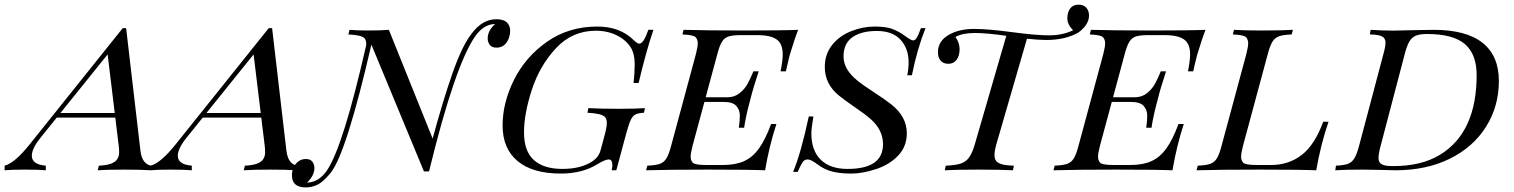

<svg xmlns="http://www.w3.org/2000/svg" viewBox="-103 -737 6551 831"><path d="M362.8 -501.5 158.7 -248H393.6ZM319.8 0 325.2 -20Q385.7 -22.5 402.8 -45.9Q412.6 -59.6 412.6 -76.4Q412.6 -93.3 411.1 -104L396 -228H142.6L74.2 -143.1Q34.7 -94.7 34.7 -63Q34.7 -24.9 95.2 -20V0Q65.4 -2.9 4.2 -2.9Q-57.1 -2.9 -83 0V-20Q-39.1 -31.2 25.9 -112.8L428.2 -615.2H442.9L504.9 -84Q509.3 -50.8 522.9 -35.9Q536.6 -21 554.2 -20L548.8 0Q508.8 -2.9 434.1 -2.9Q359.4 -2.9 319.8 0Z M994.6 -501.5 790.5 -248H1025.4ZM951.7 0 957 -20Q1017.6 -22.5 1034.7 -45.9Q1044.4 -59.6 1044.4 -76.4Q1044.4 -93.3 1043 -104L1027.8 -228H774.4L706.1 -143.1Q666.5 -94.7 666.5 -63Q666.5 -24.9 727.1 -20V0Q697.3 -2.9 636 -2.9Q574.7 -2.9 548.8 0V-20Q592.8 -31.2 657.7 -112.8L1060.1 -615.2H1074.7L1136.7 -84Q1141.1 -50.8 1154.8 -35.9Q1168.5 -21 1186 -20L1180.7 0Q1140.6 -2.9 1065.9 -2.9Q991.2 -2.9 951.7 0Z M1257.8 -9.8Q1257.8 22.5 1226.1 53.2H1228Q1276.9 51.3 1312 1Q1382.8 -104 1481.9 -541.5Q1482.9 -560.5 1476.1 -569.8Q1465.3 -585 1404.8 -587.9L1409.7 -607.9Q1440.9 -605 1493.2 -605Q1545.4 -605 1580.1 -607.9L1769.5 -137.2Q1813.5 -299.8 1855 -418.7Q1896.5 -537.6 1937 -589.8Q1983.9 -653.8 2044.9 -653.8Q2077.1 -653.8 2091.1 -639.6Q2105 -625.5 2105 -605.5Q2105 -585.4 2098.1 -568.8Q2082.5 -530.8 2045.9 -530.8Q2025.9 -530.8 2016.8 -542.7Q2007.8 -554.7 2007.8 -569.8Q2007.8 -605 2040 -632.8H2037.1Q1991.7 -631.8 1955.1 -582Q1866.7 -457.5 1753.9 4.9H1731.9L1504.4 -543.9Q1396 -73.7 1328.1 11.2Q1294.4 51.8 1270 63Q1245.6 74.2 1220.7 74.2Q1160.6 74.2 1160.6 22Q1160.6 -16.6 1188 -38.1Q1201.7 -48.8 1220.9 -48.8Q1240.2 -48.8 1249 -37.1Q1257.8 -25.4 1257.8 -9.8Z M2547.4 -21.5Q2547.4 -46.9 2531.7 -46.9Q2516.1 -46.9 2481 -25.4Q2416.5 14.2 2324.2 14.2Q2201.7 14.2 2137 -40Q2072.3 -94.2 2072.3 -193.6Q2072.3 -293 2122.1 -392.3Q2171.9 -491.7 2265.4 -556.9Q2358.9 -622.1 2482.4 -622.1Q2580.6 -622.1 2640.1 -563Q2655.8 -547.9 2663.6 -547.9Q2682.6 -547.9 2703.1 -607.9H2725.1Q2692.9 -513.7 2661.1 -377.9H2639.2Q2644 -420.9 2644 -460Q2644 -499 2630.4 -525.9Q2609.4 -562.5 2568.1 -583.3Q2526.9 -604 2476.1 -604Q2374 -604 2303.7 -528.8Q2233.4 -453.6 2199.2 -349.4Q2165 -245.1 2165 -163.8Q2165 -82.5 2207.8 -44.2Q2250.5 -5.9 2331.1 -5.9Q2411.6 -5.9 2461.4 -39.1Q2487.8 -56.6 2496.1 -85.9L2514.2 -152.8Q2523.4 -187.5 2523.4 -204.8Q2523.4 -222.2 2515.1 -231Q2500.5 -246.1 2439.5 -249L2443.4 -269Q2496.1 -266.1 2574 -266.1Q2651.9 -266.1 2688.5 -269L2684.1 -249Q2659.2 -247.6 2647.2 -241.5Q2635.3 -235.4 2627.2 -218.5Q2619.1 -201.7 2608.4 -163.1L2564.5 0H2544.4Q2547.4 -13.7 2547.4 -21.5Z M2693.4 0 2698.7 -20Q2734.9 -21.5 2752.7 -27.8Q2770.5 -34.2 2781.2 -51.3Q2792 -68.4 2801.8 -106L2908.7 -502Q2917 -534.2 2917 -549.8Q2917 -565.4 2908 -575.7Q2898.9 -585.9 2850.6 -587.9L2855.5 -607.9Q2949.7 -605 3117.7 -605Q3285.6 -605 3351.6 -607.9Q3336.9 -571.3 3315.4 -500L3312.5 -488.8Q3301.8 -445.8 3298.3 -428.2H3275.4Q3284.7 -473.6 3284.7 -502.9Q3284.7 -531.2 3273.9 -549.8Q3253.4 -584.5 3177.7 -585H3104.5Q3068.4 -585 3050.5 -579.3Q3032.7 -573.7 3022 -556.6Q3011.2 -539.6 3001.5 -502L2951.2 -315.9H3044.4Q3076.2 -315.9 3098.4 -334Q3120.6 -352.1 3132.8 -374.5Q3145 -397 3157.7 -428.2H3180.7Q3155.3 -351.6 3144.5 -306.2L3138.2 -282.2Q3124.5 -230.5 3117.7 -184.1H3094.7Q3099.1 -212.4 3099.1 -236.8Q3099.1 -261.2 3083.7 -278.6Q3068.4 -295.9 3028.3 -295.9H2945.8L2894.5 -106Q2886.2 -73.7 2886.2 -58.3Q2886.2 -43 2895.3 -33Q2904.3 -22.9 2953.6 -22.9H3026.4Q3081.1 -22.9 3117.9 -39.8Q3154.8 -56.6 3182.1 -94.7Q3209.5 -132.8 3234.4 -200.2H3257.3Q3225.6 -102.5 3208.5 0Q3138.7 -2.9 2963.6 -2.9Q2788.6 -2.9 2693.4 0Z M3829.6 -466.8Q3829.6 -527.3 3794.4 -565.2Q3759.3 -603 3692.1 -603Q3625 -603 3586.4 -575.9Q3547.9 -548.8 3547.9 -492.7Q3547.9 -436.5 3607.4 -388.7Q3633.8 -367.2 3680.7 -336.9Q3727.5 -306.6 3755.9 -284.2Q3821.8 -231.4 3821.8 -160.2Q3821.8 -103 3784.4 -63.7Q3747.1 -24.4 3689 -5.1Q3630.9 14.2 3581.5 14.2Q3532.2 14.2 3498.5 5.4Q3464.8 -3.4 3436 -25.1Q3407.2 -46.9 3393.1 -46.9Q3378.9 -46.9 3371.1 -35.6Q3363.3 -24.4 3349.6 6.8H3329.6Q3363.3 -72.8 3397.5 -232.9H3417.5Q3408.7 -182.1 3408.7 -159.2Q3408.7 -85.9 3449 -45.9Q3489.3 -5.9 3565.4 -5.9Q3718.8 -5.9 3718.8 -112.8Q3718.8 -175.3 3664.1 -222.7Q3640.6 -243.2 3597.7 -272.5Q3553.7 -302.7 3528.3 -323.2Q3466.8 -373 3466.8 -446.8Q3466.8 -502 3498 -541.7Q3529.3 -581.5 3580.3 -601.8Q3631.3 -622.1 3681.2 -622.1Q3731 -622.1 3758.8 -611.8Q3786.6 -601.6 3813.5 -581.8Q3840.3 -562 3849.1 -562Q3857.9 -562 3865.2 -574.2Q3872.6 -586.4 3882.8 -615.2H3902.8Q3866.7 -525.4 3843.8 -411.1H3823.7Q3829.6 -439.9 3829.6 -466.8Z M3956.5 -511.2Q3956.5 -561.5 4008.3 -588.9Q4051.3 -611.8 4112.8 -611.8Q4174.3 -611.8 4277.1 -597.9Q4379.9 -584 4437.7 -584Q4495.6 -584 4541.5 -606Q4516.6 -630.9 4516.6 -657.7Q4516.6 -684.6 4529.1 -700.7Q4541.5 -716.8 4564.5 -716.8Q4587.4 -716.8 4598.9 -703.4Q4610.4 -689.9 4610.4 -669.9Q4610.4 -629.9 4564.5 -596.2Q4507.8 -564 4426.3 -564Q4393.1 -564 4341.8 -569.3L4210.4 -116.2Q4201.2 -84 4201.2 -66.4Q4201.2 -48.8 4209.5 -39.1Q4225.1 -21 4285.2 -20L4281.2 0Q4229.5 -2.9 4132.1 -2.9Q4034.7 -2.9 3986.3 0L3990.2 -20Q4033.7 -21.5 4056.4 -29.5Q4079.1 -37.6 4092.5 -57.1Q4106 -76.7 4117.2 -116.2L4252.4 -582Q4168 -594.2 4115.5 -594.2Q4063 -594.2 4032.2 -577.1Q4050.3 -552.2 4050.3 -524.2Q4050.3 -496.1 4037.4 -478.5Q4024.4 -460.9 4002 -460.9Q3979.5 -460.9 3968 -474.6Q3956.5 -488.3 3956.5 -511.2Z M4456.5 0 4461.9 -20Q4498 -21.5 4515.9 -27.8Q4533.7 -34.2 4544.4 -51.3Q4555.2 -68.4 4564.9 -106L4671.9 -502Q4680.2 -534.2 4680.2 -549.8Q4680.2 -565.4 4671.1 -575.7Q4662.1 -585.9 4613.8 -587.9L4618.7 -607.9Q4712.9 -605 4880.9 -605Q5048.8 -605 5114.7 -607.9Q5100.1 -571.3 5078.6 -500L5075.7 -488.8Q5064.9 -445.8 5061.5 -428.2H5038.6Q5047.9 -473.6 5047.9 -502.9Q5047.9 -531.2 5037.1 -549.8Q5016.6 -584.5 4940.9 -585H4867.7Q4831.5 -585 4813.7 -579.3Q4795.9 -573.7 4785.2 -556.6Q4774.4 -539.6 4764.6 -502L4714.4 -315.9H4807.6Q4839.4 -315.9 4861.6 -334Q4883.8 -352.1 4896 -374.5Q4908.2 -397 4920.9 -428.2H4943.8Q4918.5 -351.6 4907.7 -306.2L4901.4 -282.2Q4887.7 -230.5 4880.9 -184.1H4857.9Q4862.3 -212.4 4862.3 -236.8Q4862.3 -261.2 4846.9 -278.6Q4831.5 -295.9 4791.5 -295.9H4709L4657.7 -106Q4649.4 -73.7 4649.4 -58.3Q4649.4 -43 4658.4 -33Q4667.5 -22.9 4716.8 -22.9H4789.6Q4844.2 -22.9 4881.1 -39.8Q4918 -56.6 4945.3 -94.7Q4972.7 -132.8 4997.6 -200.2H5020.5Q4988.8 -102.5 4971.7 0Q4901.9 -2.9 4726.8 -2.9Q4551.8 -2.9 4456.5 0Z M5075.7 0 5081.1 -20Q5117.2 -21.5 5135 -27.8Q5152.8 -34.2 5163.6 -51.3Q5174.3 -68.4 5184.1 -106L5291 -502Q5299.3 -534.2 5299.3 -549.8Q5299.3 -565.4 5290.3 -575.7Q5281.2 -585.9 5232.9 -587.9L5237.8 -607.9Q5277.8 -605 5361.6 -605Q5445.3 -605 5492.7 -607.9L5487.8 -587.9Q5451.2 -586.4 5433.1 -580.1Q5415 -573.7 5404.3 -556.6Q5393.6 -539.6 5383.8 -502L5276.9 -106Q5268.6 -73.7 5268.6 -58.3Q5268.6 -43 5277.6 -33Q5286.6 -22.9 5335.9 -22.9H5398.9Q5474.6 -22.9 5531 -66.4Q5587.4 -109.9 5624 -210H5647Q5613.8 -113.8 5593.8 0Q5523.9 -2.9 5347.4 -2.9Q5170.9 -2.9 5075.7 0Z M6288.1 -412.1Q6288.1 -502.4 6237.3 -546.1Q6186.5 -589.8 6074.2 -589.8Q6043 -589.8 6025.4 -582.8Q6007.8 -575.7 5997.1 -557.6Q5986.3 -539.6 5977.1 -503.9L5872.1 -104Q5863.3 -70.3 5863.3 -52.5Q5863.3 -34.7 5876.7 -26.4Q5890.1 -18.1 5924.3 -18.1Q6048.8 -17.6 6129.9 -67.4Q6288.1 -164.1 6288.1 -412.1ZM5936 0Q5913.1 0 5877.9 -1.5L5795.9 -2.9Q5715.3 -2.9 5676.3 0L5679.2 -20Q5713.4 -21.5 5730.7 -27.8Q5748 -34.2 5758.8 -51.5Q5769.5 -68.8 5779.3 -106L5884.3 -502Q5893.6 -534.7 5893.6 -553Q5893.6 -571.3 5878.7 -579.3Q5863.8 -587.4 5826.2 -587.9L5829.1 -607.9Q5882.8 -604.5 5926.8 -604.5L5951.2 -605L5992.2 -606Q6070.3 -607.9 6102.1 -607.9Q6242.7 -607.9 6313.5 -551.8Q6384.3 -495.6 6384.3 -386.5Q6384.3 -277.3 6329.1 -189Q6273.9 -100.6 6172.4 -50.3Q6070.8 0 5936 0Z"/></svg>

Font: PlayfairDisplaySC-Italic
Style: Italic
Weight: 400
Italic angle: -14°
Designer: Claus Eggers Sørensen
Foundry: Claus Eggers Sørensen
Version: Version 1.004;PS 001.004;hotconv 1.0.70;makeotf.lib2.5.58329